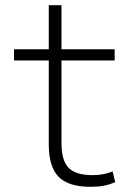

<svg xmlns="http://www.w3.org/2000/svg" viewBox="-20 -710 512 740"><path d="M329 10Q244 10 206 -28.5Q168 -67 168 -153V-477H34V-520H168V-690H217V-520H422V-477H217V-158Q217 -91 244.5 -63Q272 -35 337 -35Q359 -35 377 -38.5Q395 -42 414 -49L424 -8Q401 2 379 6Q357 10 329 10Z"/></svg>

Font: M PLUS 2 Thin Light
Style: Regular
Weight: 300
Version: Version 1.001